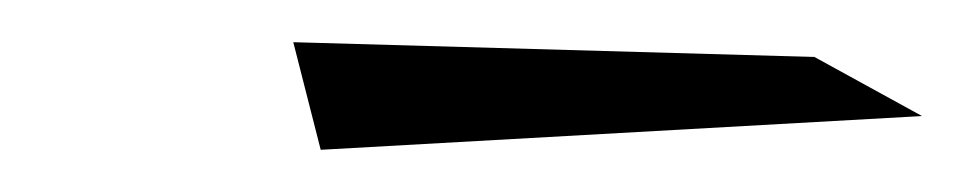

<svg xmlns="http://www.w3.org/2000/svg" viewBox="-20 -672 457 91"><path d="M366 -645 119 -652 132 -601 417 -617Z"/></svg>

Font: Stormblade
Style: Obl
Weight: 400
Designer: Mew Too
Foundry: Cannot Into Space Fonts
Version: Version 0.77